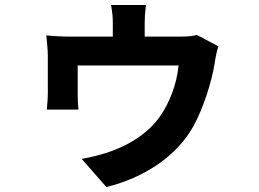

<svg xmlns="http://www.w3.org/2000/svg" viewBox="-20 -660 1040 771"><path d="M770 -520C756 -515 734 -513 700 -513H561V-566C561 -588 562 -606 566 -640H426C432 -606 433 -588 433 -566V-513H262C231 -513 193 -515 166 -518C168 -498 172 -458 172 -439V-287C172 -265 170 -240 168 -220H295C293 -236 292 -261 292 -280V-397H697C690 -321 660 -246 622 -192C573 -123 500 -80 430 -54C402 -43 345 -28 308 -22L407 91C560 54 692 -35 757 -154C797 -226 831 -335 842 -406C844 -421 850 -455 857 -474Z"/></svg>

Font: Noto Sans CJK JP Bold
Style: Regular
Weight: 700
Designer: Ryoko NISHIZUKA (kana & ideographs); Paul D. Hunt (Latin, Greek & Cyrillic); Wenlong ZHANG (bopomofo); Sandoll Communica
Foundry: Adobe Systems Incorporated
Version: Version 1.004;PS 1.004;hotconv 1.0.82;makeotf.lib2.5.63406